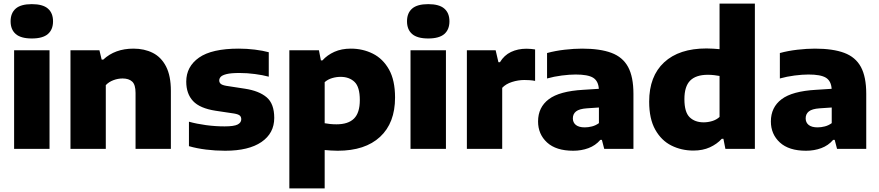

<svg xmlns="http://www.w3.org/2000/svg" viewBox="-20 -828 4892 1068"><path d="M58.5 0V-548.5H255.5V0ZM157 -614Q96 -614 67.5 -638.8Q39 -663.5 39 -709.5Q39 -755.5 67.5 -780.2Q96 -805 157 -805Q218 -805 246.5 -780.2Q275 -755.5 275 -709.5Q275 -663.5 246.5 -638.8Q218 -614 157 -614Z M372 0V-548.5H533L545.5 -496.5H554.5Q619.5 -557.5 722.5 -557.5Q783 -557.5 830 -533.8Q877 -510 903.8 -458Q930.5 -406 930.5 -322.5V0H734V-311Q734 -357 715.2 -374.2Q696.5 -391.5 662 -391.5Q636 -391.5 610.8 -382Q585.5 -372.5 568.5 -354.5V0Z M1232.5 10.5Q1178 10.5 1126 4Q1074 -2.5 1031 -15V-151Q1074 -139 1125.8 -132Q1177.5 -125 1229.5 -125Q1282 -125 1302 -135.5Q1322 -146 1322 -164.5Q1322 -178 1313.8 -185.2Q1305.5 -192.5 1282.5 -196.5L1179 -212Q1091.5 -225.5 1053.8 -266Q1016 -306.5 1016 -374Q1016 -457.5 1087 -507.5Q1158 -557.5 1308.5 -557.5Q1353 -557.5 1397.5 -552Q1442 -546.5 1475 -537.5V-401.5Q1441.5 -410.5 1398.2 -416.2Q1355 -422 1312 -422Q1265 -422 1240.8 -416Q1216.5 -410 1208 -400.8Q1199.5 -391.5 1199.5 -380.5Q1199.5 -369 1207.8 -361.8Q1216 -354.5 1239 -350.5L1343 -334.5Q1421 -322.5 1463.2 -286.8Q1505.5 -251 1505.5 -172Q1505.5 -87 1434.5 -38.2Q1363.5 10.5 1232.5 10.5Z M1589.5 220V-548.5H1754L1765 -492H1773.5Q1800.5 -522 1840.2 -539.8Q1880 -557.5 1931.5 -557.5Q1998 -557.5 2054 -529.5Q2110 -501.5 2143.8 -441.5Q2177.5 -381.5 2177.5 -285.5Q2177.5 -144 2094.2 -66.8Q2011 10.5 1858.5 10.5Q1839.5 10.5 1820.8 9.2Q1802 8 1786 6.5V220ZM1851.5 -136.5Q1917 -136.5 1949.2 -168.5Q1981.5 -200.5 1981.5 -271.5Q1981.5 -344.5 1952 -372.5Q1922.5 -400.5 1874.5 -400.5Q1851 -400.5 1827.2 -393.5Q1803.5 -386.5 1786 -371V-142.5Q1799.5 -140 1816.5 -138.2Q1833.5 -136.5 1851.5 -136.5Z M2263.5 0V-548.5H2460.5V0ZM2362 -614Q2301 -614 2272.5 -638.8Q2244 -663.5 2244 -709.5Q2244 -755.5 2272.5 -780.2Q2301 -805 2362 -805Q2423 -805 2451.5 -780.2Q2480 -755.5 2480 -709.5Q2480 -663.5 2451.5 -638.8Q2423 -614 2362 -614Z M2577 0V-548.5H2737L2752.5 -482H2761Q2784 -520.5 2822.2 -538.8Q2860.5 -557 2908.5 -557Q2921.5 -557 2934 -555.8Q2946.5 -554.5 2956.5 -553V-378Q2942 -381 2926 -382Q2910 -383 2896.5 -383Q2862.5 -383 2828 -372Q2793.5 -361 2773.5 -339.5V0Z M3168.5 10.5Q3073 10.5 3023 -35.5Q2973 -81.5 2973 -152.5Q2973 -231 3032.5 -276Q3092 -321 3225 -328.5L3311 -334Q3308 -378 3279 -395.8Q3250 -413.5 3182 -413.5Q3148.5 -413.5 3105.2 -408Q3062 -402.5 3023 -391.5V-533Q3068.5 -545.5 3121 -551.5Q3173.5 -557.5 3218 -557.5Q3318 -557.5 3381 -534Q3444 -510.5 3473.8 -455.5Q3503.5 -400.5 3503.5 -306V0H3341L3328 -50H3319.5Q3292.5 -18.5 3253.2 -4Q3214 10.5 3168.5 10.5ZM3166.5 -169.5Q3166.5 -146.5 3183.2 -133Q3200 -119.5 3233 -119.5Q3252.5 -119.5 3273 -124.8Q3293.5 -130 3311.5 -143V-230L3244.5 -225.5Q3202 -222.5 3184.2 -208.2Q3166.5 -194 3166.5 -169.5Z M3837 9.5Q3770.5 9.5 3714.5 -18.5Q3658.5 -46.5 3624.8 -106.8Q3591 -167 3591 -262.5Q3591 -404 3674.2 -481.2Q3757.5 -558.5 3910 -558.5Q3929 -558.5 3947.8 -557.2Q3966.5 -556 3982.5 -554.5V-808H4179V0H4015L4004 -56H3995Q3968 -26.5 3928.5 -8.5Q3889 9.5 3837 9.5ZM3894 -147.5Q3917.5 -147.5 3941.2 -154.5Q3965 -161.5 3982.5 -177.5V-405.5Q3969.5 -408 3952.2 -410Q3935 -412 3917.5 -412Q3851.5 -412 3819.2 -379.8Q3787 -347.5 3787 -276.5Q3787 -204 3816.2 -175.8Q3845.5 -147.5 3894 -147.5Z M4463.5 10.5Q4368 10.5 4318 -35.5Q4268 -81.5 4268 -152.5Q4268 -231 4327.5 -276Q4387 -321 4520 -328.5L4606 -334Q4603 -378 4574 -395.8Q4545 -413.5 4477 -413.5Q4443.5 -413.5 4400.2 -408Q4357 -402.5 4318 -391.5V-533Q4363.5 -545.5 4416 -551.5Q4468.5 -557.5 4513 -557.5Q4613 -557.5 4676 -534Q4739 -510.5 4768.8 -455.5Q4798.5 -400.5 4798.5 -306V0H4636L4623 -50H4614.5Q4587.5 -18.5 4548.2 -4Q4509 10.5 4463.5 10.5ZM4461.5 -169.5Q4461.5 -146.5 4478.2 -133Q4495 -119.5 4528 -119.5Q4547.5 -119.5 4568 -124.8Q4588.5 -130 4606.5 -143V-230L4539.5 -225.5Q4497 -222.5 4479.2 -208.2Q4461.5 -194 4461.5 -169.5Z"/></svg>

Font: Encode Sans SmExp XBd
Style: Regular
Weight: 800
Width: 6
Designer: Multiple Designers
Foundry: Impallari Type
Version: Version 3.002; ttfautohint (v1.8.3) -l 8 -r 50 -G 200 -x 14 